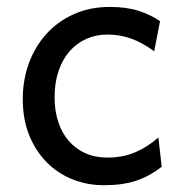

<svg xmlns="http://www.w3.org/2000/svg" viewBox="-20 -528 538 560"><path d="M300.3 -507.8Q349.1 -507.8 384.5 -496.3Q419.9 -484.9 446.8 -466.3L429.7 -378.4Q396.5 -402.8 363.8 -415Q331.1 -427.2 293 -427.2Q260.3 -427.2 232.2 -414.8Q204.1 -402.3 183.3 -378.9Q162.6 -355.5 150.9 -321.3Q139.2 -287.1 139.2 -244.1Q139.2 -204.6 149.9 -172.4Q160.6 -140.1 180.7 -116.9Q200.7 -93.8 229 -81.1Q257.3 -68.4 293 -68.4Q337.4 -68.4 373.5 -83.5Q409.7 -98.6 441.9 -127L451.7 -41.5Q433.1 -27.3 414.8 -17.3Q396.5 -7.3 376.5 -0.7Q356.4 5.9 333.5 9Q310.5 12.2 283.2 12.2Q233.9 12.2 190.9 -5.1Q147.9 -22.5 115.7 -55.2Q83.5 -87.9 64.9 -134.3Q46.4 -180.7 46.4 -239.3Q46.4 -294.4 64.2 -343.3Q82 -392.1 115 -428.7Q147.9 -465.3 195.1 -486.6Q242.2 -507.8 300.3 -507.8Z"/></svg>

Font: Andika DR AuSIL
Style: Regular
Weight: 400
Designer: Annie Olsen & Victor Gaultney
Foundry: SIL International
Version: Version 0.003